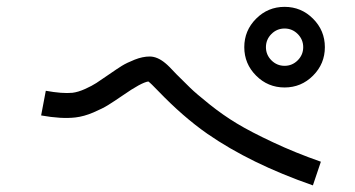

<svg xmlns="http://www.w3.org/2000/svg" viewBox="-20 -693 1040 563"><path d="M497.1 -475.6Q521.5 -451.2 538.1 -435.1Q554.7 -418.9 594.2 -387.2Q633.8 -355.5 674.3 -331.1Q714.8 -306.6 780.3 -275.9Q845.7 -245.1 920.9 -218.8L897.5 -149.4Q714.8 -212.9 587.9 -300.8Q516.6 -350.6 444.3 -425.8Q421.9 -449.2 415 -454.1Q394.5 -451.2 339.8 -413.1Q312.5 -394.5 296.9 -384.8Q281.2 -375 253.9 -363.3Q226.6 -351.6 201.2 -348.6Q160.2 -343.8 100.6 -354.5L114.3 -426.8Q163.1 -418 192.4 -420.9Q209 -422.9 229.5 -432.1Q250 -441.4 262.7 -449.7Q275.4 -458 297.9 -473.6Q323.2 -491.2 337.4 -500Q351.6 -508.8 375 -518.1Q398.4 -527.3 418.9 -527.3Q441.4 -527.3 464.8 -507.8Q474.6 -500 497.1 -475.6ZM731 -638.2Q765.6 -672.9 814.5 -672.9Q863.3 -672.9 897.9 -638.2Q932.6 -603.5 932.6 -554.7Q932.6 -505.9 897.9 -471.2Q863.3 -436.5 814.5 -436.5Q765.6 -436.5 731 -471.2Q696.3 -505.9 696.3 -554.7Q696.3 -603.5 731 -638.2ZM775.9 -516.1Q792 -500 814.5 -500Q836.9 -500 853 -516.1Q869.1 -532.2 869.1 -554.7Q869.1 -577.1 853 -593.3Q836.9 -609.4 814.5 -609.4Q792 -609.4 775.9 -593.3Q759.8 -577.1 759.8 -554.7Q759.8 -532.2 775.9 -516.1Z"/></svg>

Font: irohakakuC Regular
Style: Regular
Weight: 400
Designer: [Source Han Sans]
Ryoko NISHIZUKA Ë•øÂ°öÊ∂ºÂ≠ê (kana & ideographs); Paul D. Hunt (Latin, Greek & Cyrillic); Wenlong ZHAN
Version: Version 1.001.20160904